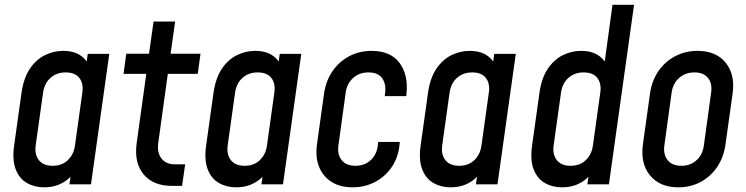

<svg xmlns="http://www.w3.org/2000/svg" viewBox="-20 -770 3117 802"><path d="M164.5 12.5Q198.5 12.5 226.2 1Q254 -10.5 274.5 -31.5L270 0H360L436.5 -545H346.5L342 -513Q311 -557.5 244 -557.5Q204 -557.5 167.5 -539.5Q131 -521.5 105 -483.2Q79 -445 70 -383.5L39 -162Q30.5 -101 45.8 -62.2Q61 -23.5 92.5 -5.5Q124 12.5 164.5 12.5ZM200 -77.5Q161 -77.5 142.5 -101Q124 -124.5 129 -162L160 -383.5Q165.5 -422 191 -444.8Q216.5 -467.5 254.5 -467.5Q294 -467.5 311.8 -444Q329.5 -420.5 324 -383.5L293 -161.5Q288 -125 263.5 -101.2Q239 -77.5 200 -77.5Z M698 6.5H740.5L753.5 -83.5H711Q673.5 -83.5 654.5 -108Q635.5 -132.5 641 -173L681 -461.5H806L817.5 -545.5H692.5L711.5 -680H621.5L602.5 -545.5H507.5L496 -461.5H591L551 -173Q539.5 -90 579.8 -41.8Q620 6.5 698 6.5Z M966.5 12.5Q1000.5 12.5 1028.2 1Q1056 -10.5 1076.5 -31.5L1072 0H1162L1238.5 -545H1148.5L1144 -513Q1113 -557.5 1046 -557.5Q1006 -557.5 969.5 -539.5Q933 -521.5 907 -483.2Q881 -445 872 -383.5L841 -162Q832.5 -101 847.8 -62.2Q863 -23.5 894.5 -5.5Q926 12.5 966.5 12.5ZM1002 -77.5Q963 -77.5 944.5 -101Q926 -124.5 931 -162L962 -383.5Q967.5 -422 993 -444.8Q1018.5 -467.5 1056.5 -467.5Q1096 -467.5 1113.8 -444Q1131.5 -420.5 1126 -383.5L1095 -161.5Q1090 -125 1065.5 -101.2Q1041 -77.5 1002 -77.5Z M1650 -177H1560L1558 -162Q1554 -125 1528.5 -101.2Q1503 -77.5 1464.5 -77.5Q1426.5 -77.5 1407.5 -100.8Q1388.5 -124 1393.5 -162L1424 -383.5Q1429.5 -421.5 1455.2 -444.5Q1481 -467.5 1519 -467.5Q1558.5 -467.5 1575.8 -444Q1593 -420.5 1589 -383.5L1587 -368.5H1677L1678 -378.5Q1686 -458 1648.5 -507.8Q1611 -557.5 1532 -557.5Q1480 -557.5 1437.8 -534.8Q1395.5 -512 1368.2 -471.8Q1341 -431.5 1333.5 -378.5L1304 -167Q1293 -86.5 1334.2 -37Q1375.5 12.5 1452.5 12.5Q1504 12.5 1546.8 -10Q1589.5 -32.5 1616.8 -72.8Q1644 -113 1649 -167Z M1862.5 12.5Q1896.5 12.5 1924.2 1Q1952 -10.5 1972.5 -31.5L1968 0H2058L2134.5 -545H2044.5L2040 -513Q2009 -557.5 1942 -557.5Q1902 -557.5 1865.5 -539.5Q1829 -521.5 1803 -483.2Q1777 -445 1768 -383.5L1737 -162Q1728.5 -101 1743.8 -62.2Q1759 -23.5 1790.5 -5.5Q1822 12.5 1862.5 12.5ZM1898 -77.5Q1859 -77.5 1840.5 -101Q1822 -124.5 1827 -162L1858 -383.5Q1863.5 -422 1889 -444.8Q1914.5 -467.5 1952.5 -467.5Q1992 -467.5 2009.8 -444Q2027.5 -420.5 2022 -383.5L1991 -161.5Q1986 -125 1961.5 -101.2Q1937 -77.5 1898 -77.5Z M2328 12.5Q2362 12.5 2389.8 1Q2417.5 -10.5 2438 -31.5L2433.5 0H2523.5L2628.5 -750H2538.5L2506 -513Q2474.5 -557.5 2407.5 -557.5Q2367.5 -557.5 2331 -539.5Q2294.5 -521.5 2268.5 -483.2Q2242.5 -445 2233.5 -383.5L2202.5 -162Q2194 -101 2209.2 -62.2Q2224.5 -23.5 2256 -5.5Q2287.5 12.5 2328 12.5ZM2363.5 -77.5Q2324.5 -77.5 2306 -101Q2287.5 -124.5 2292.5 -162L2323.5 -383.5Q2329 -422 2354.5 -444.8Q2380 -467.5 2418 -467.5Q2457.5 -467.5 2475.2 -444Q2493 -420.5 2487.5 -383.5L2456.5 -161.5Q2451.5 -125 2427 -101.2Q2402.5 -77.5 2363.5 -77.5Z M2813.5 12.5Q2865 12.5 2906.8 -10Q2948.5 -32.5 2975.8 -72.8Q3003 -113 3010.5 -167L3040 -378.5Q3051.5 -458.5 3011.2 -508Q2971 -557.5 2893.5 -557.5Q2842.5 -557.5 2800.2 -535.2Q2758 -513 2730.2 -472.8Q2702.5 -432.5 2695 -378.5L2665.5 -167Q2654.5 -86.5 2695.5 -37Q2736.5 12.5 2813.5 12.5ZM2826 -77.5Q2788 -77.5 2769 -100.8Q2750 -124 2755 -162L2785.5 -383.5Q2791 -421.5 2816.8 -444.5Q2842.5 -467.5 2880.5 -467.5Q2918.5 -467.5 2937.2 -444.5Q2956 -421.5 2950.5 -383.5L2920 -162Q2915 -124 2889.5 -100.8Q2864 -77.5 2826 -77.5Z"/></svg>

Font: Mohave Medium
Style: Italic
Weight: 500
Italic angle: -8°
Designer: Gumpita Rahayu
Foundry: Tokotype
Version: Version 2.002; ttfautohint (v1.8.3)